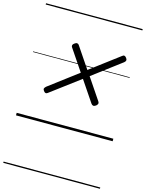

<svg xmlns="http://www.w3.org/2000/svg" viewBox="-175 -987 1112 1464"><g transform="rotate(15 381.5 -255.0)"><path d="M571 -231Q558 -222 549 -223.5Q540 -225 533 -235L421 -401L190 -228Q181 -221 173.5 -222.5Q166 -224 158 -235Q150 -246 152.5 -253.5Q155 -261 165 -270L393 -442L279 -611Q273 -619 275 -627.5Q277 -636 287 -643Q300 -653 309.5 -651.5Q319 -650 324 -641L436 -475L663 -646Q673 -655 681.5 -653Q690 -651 697 -641Q705 -631 704 -622.5Q703 -614 692 -605L465 -434L579 -265Q585 -256 583.5 -248.5Q582 -241 571 -231ZM0 365H763V375H0ZM0 -20H763V0H0ZM0 -505H763V-500H0ZM0 -885H763V-875H0Z"/></g></svg>

Font: Playwrite DK Uloopet Guides
Style: Regular
Weight: 400
Designer: Veronika Burian, José Scaglione
Foundry: TypeTogether
Version: Version 1.003